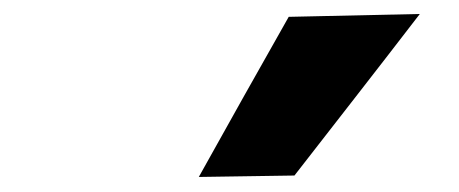

<svg xmlns="http://www.w3.org/2000/svg" viewBox="-20 -806 640 268"><path d="M257.5 -559Q289 -615.5 320.2 -671.2Q351.5 -727 383 -782.5L566 -786.5Q521 -728 477 -671.5Q433 -615 391 -561Z"/></svg>

Font: Commissioner ExtraBold
Style: Italic
Weight: 800
Italic angle: -12°
Designer: Kostas Bartsokas
Foundry: Kostas Bartsokas
Version: Version 1.000; ttfautohint (v1.8.3)